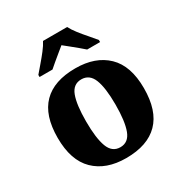

<svg xmlns="http://www.w3.org/2000/svg" viewBox="-179 -898 987 1041"><g transform="rotate(-30 314.0 -378.0)"><path d="M312 10Q187 10 115.5 -60Q44 -130 44 -271Q44 -411 112.5 -480.5Q181 -550 315 -550Q440 -550 512 -480.5Q584 -411 584 -271Q584 -130 515 -60Q446 10 312 10ZM314 -57Q365 -57 385.5 -111.5Q406 -166 406 -271Q406 -376 385 -429Q364 -482 313 -482Q262 -482 242 -429Q222 -376 222 -271Q222 -166 242.5 -111.5Q263 -57 314 -57ZM124 -619Q140 -638 162.5 -664Q185 -690 206 -717Q227 -744 238 -766H389Q400 -744 421 -717Q442 -690 465 -664Q488 -638 503 -619V-606H422Q410 -617 390 -633.5Q370 -650 349 -667Q328 -684 313 -696Q298 -684 277.5 -667Q257 -650 237 -633.5Q217 -617 205 -606H124Z"/></g></svg>

Font: Noto Serif Sinhala ExtraBold
Style: Regular
Weight: 800
Designer: Jelle Bosma - Monotype Design Team
Foundry: Monotype Imaging Inc.
Version: Version 2.007; ttfautohint (v1.8.4.7-5d5b)